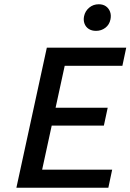

<svg xmlns="http://www.w3.org/2000/svg" viewBox="-20 -882 613 902"><path d="M489 0H57L200 -658H573L555 -573H284L178 -85H507ZM152 -292 170 -376H486L468 -292ZM431 -737Q411 -737 397 -746Q383 -755 377 -771Q371 -787 375 -806Q380 -830 399 -846Q418 -862 444 -862Q464 -862 477.5 -852.5Q491 -843 497 -827Q503 -811 499 -791Q494 -766 475 -751.5Q456 -737 431 -737Z"/></svg>

Font: Ysabeau Infant SemiBold
Style: Italic
Weight: 600
Italic angle: -12°
Designer: Christian Thalmann (Catharsis Fonts)
Version: Version 2.002; featfreeze: ss01,ss02,lnum